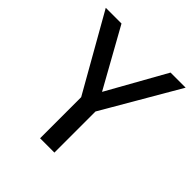

<svg xmlns="http://www.w3.org/2000/svg" viewBox="-174 -751 872 872"><g transform="rotate(45 261.5 -315.0)"><path d="M111 -630 268 -348 426 -630H523L310 -264V0H218V-264L10 -630Z"/></g></svg>

Font: Mukta Vaani
Style: Regular
Weight: 400
Designer: Noopur Datye, Girish Dalvi, Yashodeep Gholap, Pallavi Karambelkar
Foundry: Ek Type
Version: Version 2.538;PS 1.000;hotconv 16.6.51;makeotf.lib2.5.65220;